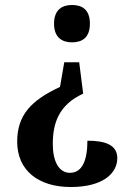

<svg xmlns="http://www.w3.org/2000/svg" viewBox="-20 -560 524 771"><path d="M269 -540C231 -540 197 -522 197 -465C197 -408 231 -390 269 -390C309 -390 341 -408 341 -465C341 -522 309 -540 269 -540ZM314 -184 298 -310H238L221 -211C105 -157 49 -98 49 9C49 125 135 191 264 191C392 191 451 137 451 75C451 23 405 5 331 5C331 82 311 134 261 134C215 134 192 85 192 19C192 -63 214 -138 314 -184Z"/></svg>

Font: Noto Serif Thai Condensed
Style: Bold
Weight: 700
Width: 3
Designer: Monotype Design Team
Foundry: Monotype Imaging Inc.
Version: Version 2.002